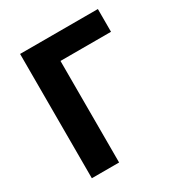

<svg xmlns="http://www.w3.org/2000/svg" viewBox="-173 -869 939 994"><g transform="rotate(-30 296.0 -371.5)"><path d="M89 -743H554V-607H252V0H89Z"/></g></svg>

Font: Merged Yaku Han JP ExtraBold
Style: Regular
Weight: 800
Designer: Ryoko NISHIZUKA 西塚涼子 (kana, bopomofo & ideographs); Paul D. Hunt (Latin, Greek & Cyrillic); Sandoll Communications 산돌커뮤니
Foundry: Adobe
Version: Version 2.004